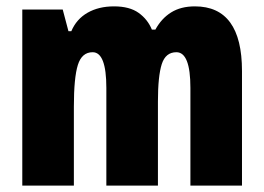

<svg xmlns="http://www.w3.org/2000/svg" viewBox="-20 -583 829 603"><path d="M592 -563Q740 -563 740 -360V0H578V-307Q578 -419 534 -419Q500 -419 488 -381.5Q476 -344 476 -264V0H314V-307Q314 -419 271 -419Q237 -419 224.5 -379Q212 -339 212 -248V0H50V-553H177L195 -485H204Q220 -523 255 -543Q290 -563 338 -563Q387 -563 415.5 -542.5Q444 -522 457 -490H468Q487 -525 517.5 -544Q548 -563 592 -563Z"/></svg>

Font: Noto Sans Malayalam ExtraCondensed Black
Style: Regular
Weight: 900
Width: 2
Designer: Jelle Bosma - Monotype Design Team
Foundry: Monotype Imaging Inc.
Version: Version 2.104; ttfautohint (v1.8.4.7-5d5b)